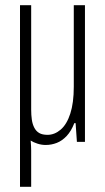

<svg xmlns="http://www.w3.org/2000/svg" viewBox="-20 -546 404 739"><path d="M57 173V-526H100V-124Q100 -103 102.5 -85.5Q105 -68 112 -54.5Q119 -41 131 -34Q143 -27 163 -27Q190 -27 213.5 -47Q237 -67 250.5 -108.5Q264 -150 264 -212V-526H307V0H276L271 -72H266Q254 -41 236.5 -22.5Q219 -4 198.5 4Q178 12 156 12Q140 12 124.5 7Q109 2 98 -5Q99 4 99.5 15.5Q100 27 100 33V173Z"/></svg>

Font: Archivo ExtraCondensed Thin
Style: Regular
Weight: 250
Width: 2
Designer: Hector Gatti
Foundry: Omnibus-Type
Version: Version 2.001